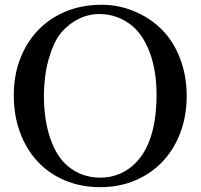

<svg xmlns="http://www.w3.org/2000/svg" viewBox="-20 -773 845 809"><path d="M408.2 -752.9Q487.3 -752.9 559.1 -719.7Q630.9 -686.5 680.7 -627.9Q721.7 -578.1 744.1 -511.7Q766.6 -445.3 766.6 -369.1Q766.6 -284.2 739.7 -213.4Q712.9 -142.6 664.6 -91.8Q616.2 -41 549.3 -12.7Q482.4 15.6 402.3 15.6Q321.3 15.6 253.9 -12.7Q186.5 -41 138.7 -92.3Q90.8 -143.6 64.5 -214.8Q38.1 -286.1 38.1 -372.1Q38.1 -456.1 65.4 -526.4Q92.8 -596.7 141.6 -647Q190.4 -697.3 258.3 -725.1Q326.2 -752.9 408.2 -752.9ZM398.4 -713.9Q352.5 -713.9 310.5 -692.9Q268.6 -671.9 237.3 -634.8Q220.7 -615.2 207.5 -585.9Q194.3 -556.6 184.6 -522Q174.8 -487.3 169.9 -448.2Q165 -409.2 165 -370.1Q165 -269.5 191.4 -191.4Q217.8 -113.3 264.6 -74.2Q323.2 -24.4 403.3 -24.4Q445.3 -24.4 482.9 -40Q520.5 -55.7 548.8 -84Q639.6 -172.9 639.6 -375Q639.6 -471.7 612.8 -546.9Q585.9 -622.1 538.1 -663.1Q476.6 -713.9 398.4 -713.9Z"/></svg>

Font: BabelStone Tibetan Slim
Style: Regular
Weight: 400
Designer: Christopher J. Fynn
Foundry: BabelStone
Version: Version 10.011 October 1, 2023